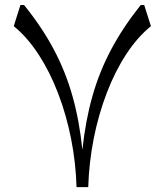

<svg xmlns="http://www.w3.org/2000/svg" viewBox="-20 -764 672 784"><path d="M340.3 0H292.5Q289.6 -99.6 270.3 -197.3Q251 -294.9 217.3 -382.8Q183.6 -470.7 137.7 -541.3Q91.8 -611.8 36.1 -657.2L63.5 -743.7H78.1Q150.9 -653.8 199.2 -563Q247.6 -472.2 275.9 -371.8Q304.2 -271.5 316.4 -152.3Q329.1 -272 357.7 -372.3Q386.2 -472.7 434.6 -563.2Q482.9 -653.8 554.7 -743.7H568.8L596.2 -657.2Q540.5 -611.8 494.6 -541.3Q448.7 -470.7 415.3 -382.8Q381.8 -294.9 362.5 -197.3Q343.3 -99.6 340.3 0Z"/></svg>

Font: Pinar Regular
Style: Regular
Weight: 400
Designer: Amin Abedi
Version: Version 3.000